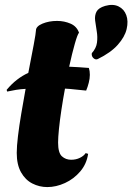

<svg xmlns="http://www.w3.org/2000/svg" viewBox="-20 -756 538 780"><path d="M172 4Q140 4 111.5 -10.5Q83 -25 65.5 -56Q48 -87 48 -135Q48 -161 53 -203Q58 -245 66.5 -295Q75 -345 84 -395Q64 -394 45.5 -391Q27 -388 9 -384L7 -391Q27 -415 49 -432Q71 -449 95 -460Q108 -526 117 -574.5Q126 -623 126 -632Q126 -649 152.5 -660Q179 -671 212 -671Q241 -671 266.5 -660Q292 -649 301 -623Q295 -617 284 -578.5Q273 -540 261 -485Q280 -484 300 -483Q320 -482 341 -480Q343 -474 344 -467Q345 -460 345 -452Q345 -437 340.5 -419.5Q336 -402 330 -388Q306 -390 285 -392.5Q264 -395 244 -396Q236 -353 229.5 -310Q223 -267 219.5 -232Q216 -197 216 -177Q216 -135 231.5 -121Q247 -107 269 -107Q289 -107 305 -115Q321 -123 328 -134L338 -131Q332 -90 306 -59.5Q280 -29 244 -12.5Q208 4 172 4ZM377 -516Q368 -512 359.5 -520Q351 -528 353 -540Q371 -560 374 -583Q377 -606 373 -629Q369 -652 366.5 -672.5Q364 -693 372 -708.5Q380 -724 407 -732Q439 -741 461.5 -730Q484 -719 493 -694.5Q502 -670 494.5 -638Q487 -606 458.5 -574Q430 -542 377 -516Z"/></svg>

Font: Agbalumo
Style: Regular
Weight: 400
Designer: Raphael Alegbeleye
Foundry: Sorkin Type Co.
Version: Version 1.000; ttfautohint (v1.8.4)